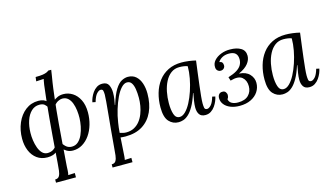

<svg xmlns="http://www.w3.org/2000/svg" viewBox="-107 -1129 3048 1758"><g transform="rotate(-15 1417.0 -250.0)"><path d="M235 255V225Q263 225 274.5 206Q286 187 289.5 155.5Q293 124 296 85Q300 38 304.5 -28Q309 -94 315.5 -170.5Q322 -247 329 -328.5Q336 -410 344.5 -489Q353 -568 362 -638Q366 -665 368 -673.5Q370 -682 372 -692Q354 -691 336 -690Q318 -689 300 -688L305 -728Q349 -728 373.5 -732Q398 -736 411 -742Q424 -748 432 -755H460Q457 -730 451.5 -699Q446 -668 441.5 -638Q437 -608 434 -585Q427 -530 421.5 -482.5Q416 -435 410.5 -382.5Q405 -330 399.5 -261.5Q394 -193 386.5 -97.5Q379 -2 369 134Q368 154 367 177Q366 200 361 217Q377 216 392.5 215.5Q408 215 424 214V255ZM221 11Q163 11 122 -19Q81 -49 60 -100Q39 -151 39 -213Q39 -294 68 -362Q97 -430 149.5 -470.5Q202 -511 271 -511Q300 -511 320 -503Q340 -495 356 -478L349 -422Q336 -447 319.5 -460.5Q303 -474 271 -474Q227 -474 195 -443.5Q163 -413 145.5 -361.5Q128 -310 127 -246Q126 -212 131.5 -174Q137 -136 149 -103Q161 -70 181 -49Q201 -28 230 -27Q259 -27 280 -38Q301 -49 315 -71L313 -21Q296 -4 273 3.5Q250 11 221 11ZM463 11Q430 11 405 -3.5Q380 -18 361 -41L371 -92Q391 -58 412 -42Q433 -26 462 -26Q497 -26 522 -48.5Q547 -71 563 -107Q579 -143 587 -184Q595 -225 596 -261Q597 -296 592.5 -333.5Q588 -371 576 -403Q564 -435 542.5 -454.5Q521 -474 488 -474Q470 -474 447.5 -462.5Q425 -451 405 -422L410 -473Q430 -490 453.5 -500.5Q477 -511 508 -511Q555 -511 595 -485.5Q635 -460 659.5 -411Q684 -362 684 -292Q684 -232 668 -177Q652 -122 622.5 -80Q593 -38 552.5 -13.5Q512 11 463 11Z M771 255V225Q799 225 810.5 206Q822 187 825.5 155.5Q829 124 832 85Q839 -1 846.5 -81.5Q854 -162 860.5 -228.5Q867 -295 871 -342Q875 -389 875 -408Q875 -428 871.5 -444.5Q868 -461 848 -461Q832 -461 811.5 -439Q791 -417 776 -364L747 -370Q750 -388 759.5 -411.5Q769 -435 785 -458Q801 -481 824 -496Q847 -511 877 -511Q922 -511 937.5 -479.5Q953 -448 953 -406Q953 -376 948.5 -345.5Q944 -315 939 -292H942Q970 -384 999.5 -431Q1029 -478 1060 -494.5Q1091 -511 1120 -511Q1166 -511 1196 -484.5Q1226 -458 1240.5 -414Q1255 -370 1255 -317Q1255 -220 1221.5 -146Q1188 -72 1122.5 -30.5Q1057 11 960 11Q947 11 935.5 10Q924 9 913 8Q908 84 905.5 125.5Q903 167 901.5 186.5Q900 206 897 217Q913 216 928.5 215.5Q944 215 960 214V255ZM977 -23Q1019 -23 1051 -40Q1083 -57 1105.5 -85.5Q1128 -114 1142 -150Q1156 -186 1162.5 -224.5Q1169 -263 1169 -299Q1169 -345 1163 -382.5Q1157 -420 1142 -442Q1127 -464 1099 -464Q1072 -464 1045 -435Q1018 -406 995 -357.5Q972 -309 954 -250Q936 -191 927 -130Q923 -108 920.5 -84.5Q918 -61 916 -35Q932 -30 946.5 -26.5Q961 -23 977 -23Z M1629 -511Q1659 -511 1695 -506.5Q1731 -502 1763 -494Q1755 -434 1747.5 -374.5Q1740 -315 1733.5 -261.5Q1727 -208 1723 -165.5Q1719 -123 1719 -99Q1719 -79 1722 -59Q1725 -39 1747 -39Q1764 -39 1784.5 -61Q1805 -83 1820 -136L1848 -130Q1845 -112 1835.5 -88.5Q1826 -65 1810 -42Q1794 -19 1771 -4Q1748 11 1718 11Q1678 11 1661 -14Q1644 -39 1644 -79Q1644 -108 1649.5 -142Q1655 -176 1662 -213H1659Q1635 -139 1609.5 -94.5Q1584 -50 1558.5 -27Q1533 -4 1509 3.5Q1485 11 1464 11Q1410 11 1373.5 -29Q1337 -69 1337 -163Q1337 -233 1355 -296Q1373 -359 1409.5 -407.5Q1446 -456 1501 -483.5Q1556 -511 1629 -511ZM1598 -475Q1553 -475 1519.5 -450Q1486 -425 1464 -382.5Q1442 -340 1431.5 -287.5Q1421 -235 1421 -180Q1421 -116 1435 -74.5Q1449 -33 1486 -33Q1513 -33 1540.5 -60Q1568 -87 1592 -132.5Q1616 -178 1635 -234.5Q1654 -291 1665 -350Q1676 -409 1676 -463Q1661 -469 1641 -472Q1621 -475 1598 -475Z M2044 11Q1993 11 1955.5 -4.5Q1918 -20 1897.5 -46.5Q1877 -73 1877 -106Q1877 -128 1888.5 -141.5Q1900 -155 1919 -155Q1943 -156 1952.5 -141Q1962 -126 1962 -115Q1962 -106 1959.5 -96Q1957 -86 1949 -77Q1954 -49 1977.5 -36Q2001 -23 2036 -23Q2102 -23 2135.5 -56.5Q2169 -90 2169 -142Q2169 -198 2133.5 -227.5Q2098 -257 2021 -234L2010 -269Q2062 -285 2092.5 -304Q2123 -323 2137 -347.5Q2151 -372 2151 -401Q2151 -439 2131 -458Q2111 -477 2069 -477Q2032 -477 2005.5 -462.5Q1979 -448 1965 -425Q1985 -422 1992 -411.5Q1999 -401 1999 -384Q1999 -368 1987.5 -356.5Q1976 -345 1958 -345Q1940 -345 1927.5 -357Q1915 -369 1915 -390Q1913 -425 1937.5 -452.5Q1962 -480 2003 -496Q2044 -512 2090 -511Q2151 -511 2190.5 -487.5Q2230 -464 2230 -414Q2230 -376 2202 -340.5Q2174 -305 2114 -278V-276Q2177 -272 2210.5 -236.5Q2244 -201 2244 -154Q2244 -108 2219.5 -70.5Q2195 -33 2150 -11Q2105 11 2044 11Z M2615 -511Q2645 -511 2681 -506.5Q2717 -502 2749 -494Q2741 -434 2733.5 -374.5Q2726 -315 2719.5 -261.5Q2713 -208 2709 -165.5Q2705 -123 2705 -99Q2705 -79 2708 -59Q2711 -39 2733 -39Q2750 -39 2770.5 -61Q2791 -83 2806 -136L2834 -130Q2831 -112 2821.5 -88.5Q2812 -65 2796 -42Q2780 -19 2757 -4Q2734 11 2704 11Q2664 11 2647 -14Q2630 -39 2630 -79Q2630 -108 2635.5 -142Q2641 -176 2648 -213H2645Q2621 -139 2595.5 -94.5Q2570 -50 2544.5 -27Q2519 -4 2495 3.5Q2471 11 2450 11Q2396 11 2359.5 -29Q2323 -69 2323 -163Q2323 -233 2341 -296Q2359 -359 2395.5 -407.5Q2432 -456 2487 -483.5Q2542 -511 2615 -511ZM2584 -475Q2539 -475 2505.5 -450Q2472 -425 2450 -382.5Q2428 -340 2417.5 -287.5Q2407 -235 2407 -180Q2407 -116 2421 -74.5Q2435 -33 2472 -33Q2499 -33 2526.5 -60Q2554 -87 2578 -132.5Q2602 -178 2621 -234.5Q2640 -291 2651 -350Q2662 -409 2662 -463Q2647 -469 2627 -472Q2607 -475 2584 -475Z"/></g></svg>

Font: Lora Italic
Style: Italic
Weight: 400
Italic angle: -3°
Designer: Olga Karpushina, Alexei Vanyashin (Cyrillic)
Foundry: Cyreal
Version: Version 2.210; ttfautohint (v1.8.1.43-b0c9)